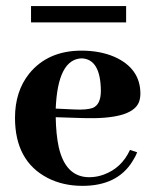

<svg xmlns="http://www.w3.org/2000/svg" viewBox="-20 -601 505 631"><path d="M248 -409.2Q310.5 -407.2 311.5 -302.7Q311.5 -256.8 284.2 -246.1Q264.6 -239.3 225.6 -241.2L163.1 -244.1Q169.9 -406.2 248 -409.2ZM430.7 -100.6 407.2 -108.4Q379.9 -48.8 321.3 -27.3Q297.9 -18.6 273.4 -18.6Q195.3 -18.6 172.9 -118.2Q164.1 -159.2 163.1 -215.8L252.9 -212.9Q410.2 -208 435.5 -262.7Q441.4 -276.4 441.4 -293Q441.4 -376 356.4 -414.1Q308.6 -434.6 248 -434.6Q137.7 -434.6 76.2 -359.4Q29.3 -300.8 29.3 -213.9Q29.3 -72.3 135.7 -16.6Q186.5 9.8 251 9.8Q365.2 9.8 415 -70.3Q424.8 -85 430.7 -100.6ZM82 -527.3H394.5V-581.1H82Z"/></svg>

Font: Abhaya Libre ExtraBold
Style: Regular
Weight: 800
Designer: Pushpananda Ekanayake, Sol Matas, Pathum Egodawatta
Foundry: Mooniak
Version: Version 1.050 ; ttfautohint (v1.6)